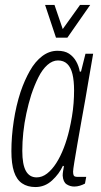

<svg xmlns="http://www.w3.org/2000/svg" viewBox="-20 -743 409 775"><path d="M123 12Q91 12 69 -3Q47 -18 36.5 -50Q26 -82 26 -133Q26 -192 35.5 -254.5Q45 -317 63 -372Q79 -419 100.5 -457Q122 -495 150.5 -516.5Q179 -538 212 -538Q241 -538 258.5 -526.5Q276 -515 287 -496Q298 -477 302 -454H307L325 -526H356L336 -410Q332 -384 324.5 -342.5Q317 -301 308.5 -253.5Q300 -206 292.5 -162.5Q285 -119 280 -88.5Q275 -58 275 -50Q275 -39 278 -34Q281 -29 294 -29H328L323 -2Q314 3 302.5 6.5Q291 10 280 10Q263 10 249 1Q235 -8 233 -34Q233 -42 234.5 -51.5Q236 -61 238 -72L234 -74Q219 -41 190 -14.5Q161 12 123 12ZM128 -27Q150 -27 170 -42.5Q190 -58 207 -84.5Q224 -111 237.5 -146Q251 -181 260 -220Q266 -246 270.5 -273Q275 -300 277 -326.5Q279 -353 279 -378Q279 -417 272.5 -444Q266 -471 251.5 -485Q237 -499 214 -499Q192 -499 171.5 -481Q151 -463 135 -431Q119 -399 106 -360Q95 -325 86.5 -285.5Q78 -246 74 -208Q70 -170 70 -134Q70 -79 84.5 -53Q99 -27 128 -27ZM344 -723 252 -591H206L162 -723H200L241 -603H217L303 -723Z"/></svg>

Font: Archivo ExtraCondensed Thin
Style: Italic
Weight: 250
Width: 2
Italic angle: -10°
Designer: Hector Gatti
Foundry: Omnibus-Type
Version: Version 2.001